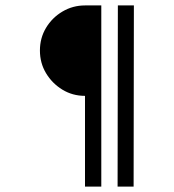

<svg xmlns="http://www.w3.org/2000/svg" viewBox="-20 -687 640 707"><path d="M353 -667V0H293V-334Q247 -334 209.5 -357Q172 -380 149.5 -417.5Q127 -455 127 -501Q127 -547 149.5 -584.5Q172 -622 210 -644.5Q248 -667 293 -667ZM473 -667 472 0H413L414 -667Z"/></svg>

Font: Epunda Sans Light
Style: Regular
Weight: 300
Designer: Simon Atzbach
Foundry: typofactur
Version: Version 2.204; ttfautohint (v1.8.4.7-5d5b)